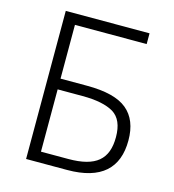

<svg xmlns="http://www.w3.org/2000/svg" viewBox="-107 -804 812 894"><g transform="rotate(15 299.5 -357.0)"><path d="M297.9 0C461.9 0 538.1 -72.8 538.1 -206.1C538.1 -272 518.6 -321.3 479 -354C439.5 -386.7 375.5 -402.8 286.1 -402.8H158.2V-662.1H503.9V-713.9H100.1V0ZM158.2 -50.8V-351.1H277.8C344.7 -351.1 394.5 -340.8 428.2 -320.8C461.4 -300.3 478 -262.2 478 -206.1C478 -99.1 422.4 -50.8 290 -50.8Z"/></g></svg>

Font: Noto Reveo Sans
Style: Regular
Weight: 300
Designer: Monotype Design Team
Foundry: Monotype Imaging Inc.
Version: Version 2.007